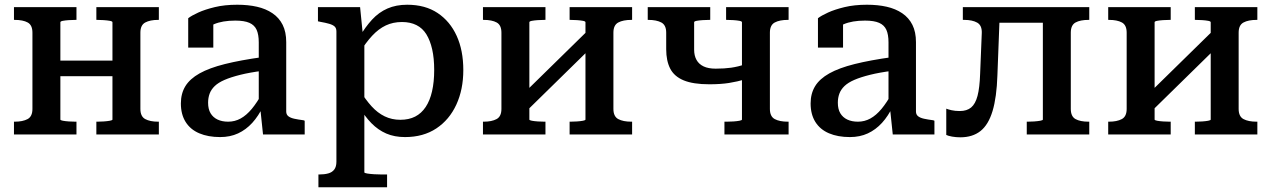

<svg xmlns="http://www.w3.org/2000/svg" viewBox="-20 -568 5369 811"><path d="M117 -108V-430Q117 -462 97 -473Q77 -484 42 -484H39V-538H303V-484H299Q286 -484 271 -483Q256 -482 245.5 -480Q235 -478 235 -474V-63Q235 -60 245.5 -58Q256 -56 271 -55Q286 -54 299 -54H303V0H39V-54H42Q76 -54 96.5 -65Q117 -76 117 -108ZM455 -63V-474Q455 -478 444 -480Q433 -482 418 -483Q403 -484 391 -484H387V-538H651V-484H648Q614 -484 593.5 -473Q573 -462 573 -430V-108Q573 -76 593.5 -65Q614 -54 648 -54H651V0H387V-54H391Q403 -54 418 -55Q433 -56 444 -58Q455 -60 455 -63ZM186 -246V-312H513V-246Z M1090 -327V-269Q1035 -262 995 -252Q955 -242 928.5 -230.5Q902 -219 887 -204.5Q872 -190 865.5 -172.5Q859 -155 859 -134Q859 -107 869.5 -89.5Q880 -72 899 -63Q918 -54 944 -54Q972 -54 996.5 -67.5Q1021 -81 1043.5 -108Q1066 -135 1089 -177L1092 -120Q1072 -78 1045.5 -49Q1019 -20 985.5 -4.5Q952 11 910 11Q859 11 821.5 -5Q784 -21 764 -53Q744 -85 744 -131Q744 -173 763 -204Q782 -235 823 -258Q864 -281 930 -297.5Q996 -314 1090 -327ZM1091 0 1079 -114 1073 -117V-389Q1073 -422 1064 -442Q1055 -462 1033.5 -471.5Q1012 -481 974 -481Q919 -481 883.5 -465.5Q848 -450 831 -432Q829 -440 831.5 -448Q834 -456 840.5 -463.5Q847 -471 857 -476.5Q867 -482 881 -483V-367H775V-491Q789 -502 817.5 -515Q846 -528 887.5 -538Q929 -548 982 -548Q1028 -548 1065.5 -539.5Q1103 -531 1131 -512Q1159 -493 1174 -463Q1189 -433 1189 -390V-97Q1189 -84 1198 -77Q1207 -70 1223 -66.5Q1239 -63 1262 -60L1267 -58V0Z M1615 223H1325V169H1328Q1350 169 1366.5 164.5Q1383 160 1392 148Q1401 136 1401 115V-435Q1401 -449 1393.5 -456Q1386 -463 1370.5 -467.5Q1355 -472 1332 -476L1323 -478V-538H1501L1514 -408L1519 -403V160Q1519 163 1531.5 165Q1544 167 1561 168Q1578 169 1592 169H1615ZM1691 11Q1646 11 1611.5 -4Q1577 -19 1549 -47.5Q1521 -76 1497 -117L1499 -188Q1524 -147 1549.5 -119Q1575 -91 1605 -76.5Q1635 -62 1671 -62Q1707 -62 1733.5 -75.5Q1760 -89 1778 -116Q1796 -143 1805 -182.5Q1814 -222 1814 -272Q1814 -322 1805.5 -359.5Q1797 -397 1781 -423Q1765 -449 1739 -462Q1713 -475 1678 -475Q1640 -475 1609.5 -460.5Q1579 -446 1552 -417Q1525 -388 1498 -344L1497 -410Q1523 -454 1551.5 -485Q1580 -516 1616.5 -532Q1653 -548 1700 -548Q1776 -548 1828.5 -513Q1881 -478 1909 -416.5Q1937 -355 1937 -272Q1937 -190 1907.5 -126Q1878 -62 1823 -25.5Q1768 11 1691 11Z M2098 -108V-430Q2098 -462 2078 -473Q2058 -484 2023 -484H2020V-538H2284V-484H2280Q2267 -484 2252 -483Q2237 -482 2226.5 -480Q2216 -478 2216 -474V-63Q2216 -60 2226.5 -58Q2237 -56 2252 -55Q2267 -54 2280 -54H2284V0H2020V-54H2023Q2057 -54 2077.5 -65Q2098 -76 2098 -108ZM2453 -63V-474Q2453 -478 2442.5 -480Q2432 -482 2417 -483Q2402 -484 2389 -484H2386V-538H2650V-484H2647Q2612 -484 2591.5 -473Q2571 -462 2571 -430V-108Q2571 -76 2591.5 -65Q2612 -54 2647 -54H2650V0H2386V-54H2389Q2402 -54 2417 -55Q2432 -56 2442.5 -58Q2453 -60 2453 -63ZM2204 -99 2162 -144 2464 -440 2506 -395Z M3114 -63V-474Q3114 -478 3103.5 -480Q3093 -482 3078 -483Q3063 -484 3050 -484H3047V-538H3311V-484H3308Q3273 -484 3252.5 -473Q3232 -462 3232 -430V-108Q3232 -76 3252.5 -65Q3273 -54 3308 -54H3311V0H3040V-54H3050Q3063 -54 3078 -55Q3093 -56 3103.5 -58Q3114 -60 3114 -63ZM2794 -360V-430Q2794 -462 2773.5 -473Q2753 -484 2718 -484H2716V-538H2980V-484H2976Q2963 -484 2948 -483Q2933 -482 2922.5 -480Q2912 -478 2912 -474V-358Q2912 -333 2922 -315Q2932 -297 2952 -287.5Q2972 -278 3003 -278Q3040 -278 3068 -282Q3096 -286 3132 -297V-234Q3094 -223 3059 -217.5Q3024 -212 2976 -212Q2908 -212 2868 -228.5Q2828 -245 2811 -278Q2794 -311 2794 -360Z M3750 -327V-269Q3695 -262 3655 -252Q3615 -242 3588.5 -230.5Q3562 -219 3547 -204.5Q3532 -190 3525.5 -172.5Q3519 -155 3519 -134Q3519 -107 3529.5 -89.5Q3540 -72 3559 -63Q3578 -54 3604 -54Q3632 -54 3656.5 -67.5Q3681 -81 3703.5 -108Q3726 -135 3749 -177L3752 -120Q3732 -78 3705.5 -49Q3679 -20 3645.5 -4.5Q3612 11 3570 11Q3519 11 3481.5 -5Q3444 -21 3424 -53Q3404 -85 3404 -131Q3404 -173 3423 -204Q3442 -235 3483 -258Q3524 -281 3590 -297.5Q3656 -314 3750 -327ZM3751 0 3739 -114 3733 -117V-389Q3733 -422 3724 -442Q3715 -462 3693.5 -471.5Q3672 -481 3634 -481Q3579 -481 3543.5 -465.5Q3508 -450 3491 -432Q3489 -440 3491.5 -448Q3494 -456 3500.5 -463.5Q3507 -471 3517 -476.5Q3527 -482 3541 -483V-367H3435V-491Q3449 -502 3477.5 -515Q3506 -528 3547.5 -538Q3589 -548 3642 -548Q3688 -548 3725.5 -539.5Q3763 -531 3791 -512Q3819 -493 3834 -463Q3849 -433 3849 -390V-97Q3849 -84 3858 -77Q3867 -70 3883 -66.5Q3899 -63 3922 -60L3927 -58V0Z M4120 -256 4127 -429Q4128 -461 4107.5 -472.5Q4087 -484 4053 -484H4047V-538H4204L4193 -250Q4190 -157 4172.5 -99Q4155 -41 4121.5 -14.5Q4088 12 4036 12Q4018 12 4001.5 9Q3985 6 3977 2V-109Q3984 -106 3999 -102.5Q4014 -99 4034 -99Q4064 -99 4082 -114Q4100 -129 4109 -163Q4118 -197 4120 -256ZM4385 -63V-538H4581V-484H4578Q4543 -484 4523 -473Q4503 -462 4503 -430V-108Q4503 -76 4523 -65Q4543 -54 4578 -54H4581V0H4317V-54H4321Q4333 -54 4348 -55Q4363 -56 4374 -58Q4385 -60 4385 -63ZM4165 -472V-538H4447V-472Z M4739 -108V-430Q4739 -462 4719 -473Q4699 -484 4664 -484H4661V-538H4925V-484H4921Q4908 -484 4893 -483Q4878 -482 4867.5 -480Q4857 -478 4857 -474V-63Q4857 -60 4867.5 -58Q4878 -56 4893 -55Q4908 -54 4921 -54H4925V0H4661V-54H4664Q4698 -54 4718.5 -65Q4739 -76 4739 -108ZM5094 -63V-474Q5094 -478 5083.5 -480Q5073 -482 5058 -483Q5043 -484 5030 -484H5027V-538H5291V-484H5288Q5253 -484 5232.5 -473Q5212 -462 5212 -430V-108Q5212 -76 5232.5 -65Q5253 -54 5288 -54H5291V0H5027V-54H5030Q5043 -54 5058 -55Q5073 -56 5083.5 -58Q5094 -60 5094 -63ZM4845 -99 4803 -144 5105 -440 5147 -395Z"/></svg>

Font: Roboto Serif Medium
Style: Regular
Weight: 500
Designer: Greg Gazdowicz
Foundry: Commercial Type
Version: Version 1.008